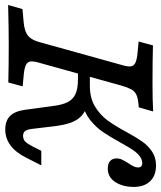

<svg xmlns="http://www.w3.org/2000/svg" viewBox="38 -663 634 756"><g transform="rotate(90 355.0 -285.0)"><path d="M409.3 -66.5 394.1 -179Q389.5 -214.4 378.9 -235Q368.2 -255.6 347 -265.3Q325.8 -275 289.1 -275H256L268.9 -321.8H314.6Q362.7 -321.8 396 -341.8Q429.2 -361.9 450.5 -390.7Q471.7 -419.6 496.6 -465.5Q517.7 -504.5 534.3 -528Q550.8 -551.4 574 -566.8Q597.2 -582.3 628.3 -582.3Q668.6 -582.3 690.8 -558.9Q713 -535.5 713 -495Q713 -451.3 693.7 -421.8Q674.5 -392.4 640.9 -392.4Q621.7 -392.4 611.3 -401.4Q600.8 -410.5 600.8 -427.1Q600.8 -438.9 605.7 -448.8Q610.6 -458.8 619.6 -473.5Q628.3 -485.7 632.3 -494.4Q636.3 -503.2 636.3 -512Q636.3 -520.2 631.8 -524.2Q627.4 -528.2 620.1 -528.2Q604.1 -528.2 590.5 -517Q576.9 -505.8 566.1 -489.2Q555.3 -472.7 537.8 -441.5Q515.2 -400.2 496.6 -373Q478 -345.9 449.7 -323.2Q421.4 -300.6 384 -292.6L394 -310.5Q419.4 -302.7 435.4 -286.7Q451.4 -270.7 460.3 -245.8Q469.2 -220.9 473.9 -183.1L484.6 -93.5Q486.9 -75.1 493 -67Q499.1 -58.9 511.3 -58.9Q525.7 -58.9 534.2 -67Q542.7 -75.1 554.7 -98.4L570.8 -130.6H628.1L598.3 -71.8Q577.2 -29.7 549.3 -9.2Q521.4 11.3 486.9 11.3Q452.3 11.3 433.5 -7.7Q414.7 -26.7 409.3 -66.5ZM-3.3 0 12.8 -56.5 56.7 -60.4Q86.1 -62.8 102.3 -69.5Q118.6 -76.3 127.8 -89.2Q137 -102.2 143.5 -125.8L232.3 -445.2Q239.6 -468.8 238.5 -481.8Q237.3 -494.7 224.4 -501Q211.4 -507.4 182.1 -509.9L140.4 -513.8L155.7 -570.2Q217.7 -568.5 304.5 -568.5H308.1H307.7Q371.9 -568.5 415.9 -571L399.8 -514.5L382.8 -512.8Q360.1 -510.4 347.6 -503.7Q335 -496.9 328.1 -483.6Q321.1 -470.3 313.8 -445.2L225.1 -125.8Q217.8 -102.1 218.9 -89.2Q220 -76.3 233 -69.9Q246 -63.5 275.3 -61.1L317 -57.2L301.7 -0.7Q239.7 -2.4 152.9 -2.4H149.3H150.4Q89.2 -2.4 -3.3 0Z"/></g></svg>

Font: Playfair Micro SmCond SmLight
Style: Italic
Weight: 360
Width: 4
Italic angle: -15.6°
Designer: Claus Eggers Sørensen
Foundry: Claus Eggers Sørensen
Version: Version 2.203;Glyphs 3.3 (3326)